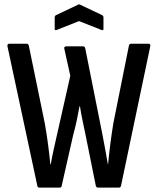

<svg xmlns="http://www.w3.org/2000/svg" viewBox="-20 -854 719 874"><path d="M159 0Q151 0 150 -8L14 -643Q12 -655 23 -655H101Q109 -655 111 -647L184 -292Q192 -247 198.5 -198.5Q205 -150 209 -106H211Q217 -140 224.5 -174Q232 -208 240 -243L300 -509L273 -631Q271 -637 274 -640Q277 -643 281 -643H358Q366 -643 368 -634L446 -243Q453 -208 459 -174Q465 -140 471 -106H472Q476 -150 482 -197Q488 -244 496 -293L567 -647Q569 -655 577 -655H656Q666 -655 664 -643L531 -9Q529 0 522 0H426Q418 0 416 -9L369 -242Q362 -275 355.5 -306.5Q349 -338 344 -370H342Q336 -338 329.5 -306.5Q323 -275 314 -243L261 -9Q260 0 252 0ZM239 -718Q229 -714 229 -722V-774Q229 -782 235 -785L334 -832Q340 -836 346 -832L445 -785Q451 -782 451 -774V-722Q451 -714 441 -718L340 -758Z"/></svg>

Font: Sofia Sans Condensed SemiBold
Style: Regular
Weight: 600
Designer: Botio Nikoltchev, Ani Petrova
Foundry: lettersoup
Version: Version 4.101